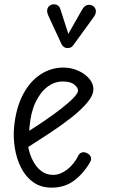

<svg xmlns="http://www.w3.org/2000/svg" viewBox="-20 -851 524 881"><path d="M216 10Q167.5 10 132.8 -14.8Q98 -39.5 77 -80.8Q56 -122 48 -172Q40 -222 45 -272Q54.5 -360 86.8 -419.8Q119 -479.5 167 -510.2Q215 -541 270.5 -541Q306.5 -541 338 -527Q369.5 -513 389 -490.5Q408.5 -468 408.5 -442Q408.5 -413.5 379.8 -379.5Q351 -345.5 305.5 -310Q260 -274.5 208 -240.2Q156 -206 109.5 -176.5Q115.5 -144.5 130.2 -115Q145 -85.5 168.5 -67Q192 -48.5 224 -48.5Q255.5 -48.5 287.2 -72.2Q319 -96 341 -139.5Q346 -149 357.5 -151.8Q369 -154.5 381.5 -147Q394 -140.5 397 -129.5Q400 -118.5 394.5 -109Q366 -58 322.2 -24Q278.5 10 216 10ZM114 -251Q149.5 -273 188.5 -299.8Q227.5 -326.5 261.5 -353Q295.5 -379.5 316.8 -401.5Q338 -423.5 338 -435.5Q338 -449 321 -463Q304 -477 267.5 -477Q230 -477 197.5 -452.5Q165 -428 143 -381.5Q121 -335 115.5 -269ZM285.5 -630.5Q281 -630.5 273.8 -635.2Q266.5 -640 262.5 -648L203 -776.5Q192.5 -799.5 198.2 -812.5Q204 -825.5 215.5 -829Q230.5 -834 242 -828Q253.5 -822 257.5 -807.5L293.5 -695.5L356.5 -806.5Q369.5 -828 384.5 -828.8Q399.5 -829.5 409 -822Q420.5 -811.5 420 -798.8Q419.5 -786 411 -774L318 -646Q309.5 -633.5 301.2 -632Q293 -630.5 285.5 -630.5Z"/></svg>

Font: Edu SA Hand Cursive
Style: Regular
Weight: 400
Designer: Tina and Corey Anderson, Eben Sorkin, Mirko Velimirovic
Foundry: Google for Education
Version: Version 2.000